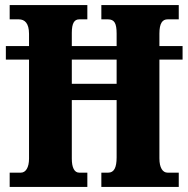

<svg xmlns="http://www.w3.org/2000/svg" viewBox="-20 -734 739 754"><path d="M18 0H323V-56H291C272 -56 262 -76 262 -111V-341H438V-116C438 -76 428 -56 405 -56H378V0H682V-56H638C619 -56 606 -75 606 -112V-500H697V-553H606V-602C606 -643 618 -658 638 -658H682V-714H378V-658H404C429 -658 438 -643 438 -602V-553H262V-605C262 -643 272 -658 291 -658H323V-714H18V-658H54C77 -658 94 -643 94 -601V-553H3V-500H94V-111C94 -76 81 -56 62 -56H18ZM262 -405V-500H438V-405Z"/></svg>

Font: Noto Serif Ethiopic ExtraCondensed Black
Style: Regular
Weight: 900
Width: 2
Designer: Monotype Design Team
Foundry: Monotype Imaging Inc.
Version: Version 2.102